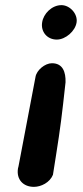

<svg xmlns="http://www.w3.org/2000/svg" viewBox="-20 -547 322 747"><path d="M50 108C43 151 70 180 112 180C140 180 174 163 186 133L198 57C215 -50 221 -99 235 -227C236 -266 225 -301 182 -301C155 -301 122 -274 118 -247C108 -195 62 48 52 100ZM144 -460C138 -424 163 -393 201 -393C235 -393 273 -426 278 -460C283 -493 252 -527 219 -527C182 -527 149 -494 144 -460Z"/></svg>

Font: Asimov Print
Style: Regular
Weight: 500
Designer: Google
Version: Version 2.000980: 2014